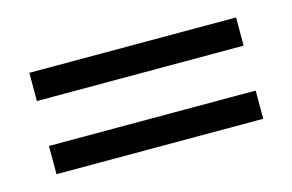

<svg xmlns="http://www.w3.org/2000/svg" viewBox="-42 -485 537 353"><g transform="rotate(-15 227.0 -308.5)"><path d="M30.3 -351.6V-405.3H423.8V-351.6ZM30.3 -212.4V-266.1H423.8V-212.4Z"/></g></svg>

Font: Elstob
Style: Bold
Weight: 700
Designer: Peter S. Baker
Version: Version 1.015